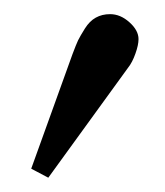

<svg xmlns="http://www.w3.org/2000/svg" viewBox="-20 -119 232 270"><path d="M134.8 -99.1C127.3 -99.1 120.6 -97.5 114.7 -94.2C108.9 -91 103.8 -85.9 99.4 -78.9C95 -71.9 91.8 -66.3 89.8 -62.3C87.9 -58.2 85.3 -51.8 82 -43L23.9 118.2L47.9 130.9L160.2 -23.9C164.1 -28.8 167.5 -35.3 170.4 -43.5C173.3 -51.6 174.8 -58.4 174.8 -64C174.8 -72.1 170.6 -80 162.1 -87.6C153.6 -95.3 144.5 -99.1 134.8 -99.1Z"/></svg>

Font: Linux Biolinum G
Style: Bold
Weight: 700
Designer: Philipp H. Poll
Foundry: Philipp H. Poll
Version: Version 1.1.0